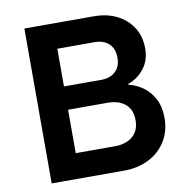

<svg xmlns="http://www.w3.org/2000/svg" viewBox="-77 -750 806 824"><g transform="rotate(-10 326.0 -337.5)"><path d="M82.5 0V-675H385Q440.8 -675 484.2 -653.8Q527.5 -632.5 552.9 -593.3Q578.3 -554.2 578.3 -500.8Q578.3 -449.2 550 -413.3Q521.7 -377.5 480 -363.3V-360Q513.3 -352.5 542.5 -331.7Q571.7 -310.8 590 -276.2Q608.3 -241.7 608.3 -193.3Q608.3 -135 580.8 -91.2Q553.3 -47.5 505.8 -23.8Q458.3 0 398.3 0ZM206.7 -110H378.3Q425.8 -110 455 -134.6Q484.2 -159.2 484.2 -205.8Q484.2 -251.7 455.4 -275.4Q426.7 -299.2 379.2 -299.2H206.7ZM206.7 -400.8H370Q407.5 -400.8 430.8 -422.1Q454.2 -443.3 454.2 -482.5Q454.2 -522.5 430.8 -543.8Q407.5 -565 370 -565H206.7Z"/></g></svg>

Font: Funnel Sans Light SemiBold
Style: Regular
Weight: 600
Version: Version 1.000